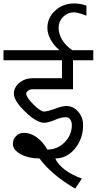

<svg xmlns="http://www.w3.org/2000/svg" viewBox="-33 -943 563 1119"><path d="M405.3 156.2Q335.9 116.2 283.2 71.3Q230.5 26.4 197.3 -19.5Q132.8 -19.5 87.4 -44.4Q42 -69.3 42 -104.5Q42 -130.9 60.5 -149.9Q79.1 -168.9 106.4 -168.9Q144.5 -168.9 180.7 -143.1Q216.8 -117.2 243.2 -71.3Q301.8 -71.3 343.8 -113.8Q385.7 -156.2 385.7 -214.8Q385.7 -232.4 376.5 -246.1Q367.2 -259.8 353.5 -259.8Q337.9 -259.8 323.7 -256.8Q309.6 -253.9 294.9 -247.1Q274.4 -238.3 256.3 -232.9Q238.3 -227.5 223.6 -227.5Q180.7 -227.5 114.3 -291.5Q47.9 -355.5 47.9 -396.5Q47.9 -434.6 80.6 -460.9Q113.3 -487.3 158.2 -487.3H328.1V-591.8H-12.7V-650.4H313.5Q279.3 -679.7 261.2 -713.9Q243.2 -748 243.2 -780.3Q243.2 -839.8 288.6 -881.3Q334 -922.9 399.4 -922.9Q417 -922.9 434.6 -919.9Q452.1 -917 470.7 -910.2V-851.6Q443.4 -862.3 425.8 -866.7Q408.2 -871.1 399.4 -871.1Q361.3 -871.1 335 -844.7Q308.6 -818.4 308.6 -780.3Q308.6 -744.1 330.1 -709.5Q351.6 -674.8 388.7 -650.4H510.7V-591.8H392.6V-422.9H158.2Q142.6 -422.9 131.3 -415Q120.1 -407.2 120.1 -396.5Q120.1 -376 161.6 -334.5Q203.1 -293 223.6 -293Q234.4 -293 250.5 -297.4Q266.6 -301.8 289.1 -309.6Q308.6 -317.4 325.2 -321.3Q341.8 -325.2 353.5 -325.2Q393.6 -325.2 422.4 -292.5Q451.2 -259.8 451.2 -214.8Q451.2 -133.8 403.8 -76.7Q356.4 -19.5 289.1 -19.5Q304.7 15.6 345.2 46.4Q385.7 77.1 444.3 97.7Z"/></svg>

Font: Lohit Marathi
Style: Regular
Weight: 400
Version: 2.94.2